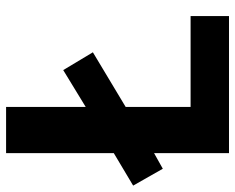

<svg xmlns="http://www.w3.org/2000/svg" viewBox="-92 -664 754 615"><g transform="rotate(-90 284.5 -357.0)"><path d="M101 0V-240L51 -212L-3 -307L101 -369V-714H249V-459L367 -531L424 -436L249 -331V-123H540V0Z"/></g></svg>

Font: Noto Sans Syriac
Style: Bold
Weight: 700
Designer: Patrick Giasson and the Monotype Design Team
Foundry: Monotype Imaging Inc.
Version: Version 3.000; ttfautohint (v1.8.4.7-5d5b)